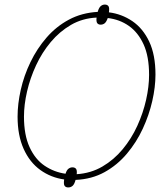

<svg xmlns="http://www.w3.org/2000/svg" viewBox="-20 -777 729 841"><path d="M279 44Q268 44 263 37Q258 30 261 9Q203 1 156.5 -32.5Q110 -66 83.5 -125Q57 -184 57 -266Q57 -322 71 -384Q85 -446 113.5 -505Q142 -564 184 -612.5Q226 -661 282 -691Q338 -721 408 -725Q413 -743 421 -750Q429 -757 439 -757Q450 -757 455 -750Q460 -743 457 -723Q513 -716 559.5 -684.5Q606 -653 633.5 -595Q661 -537 661 -450Q661 -396 647 -334.5Q633 -273 605.5 -213.5Q578 -154 536 -104Q494 -54 438 -23Q382 8 311 11Q306 30 298 37Q290 44 279 44ZM267 -16Q272 -32 280 -38Q288 -44 297 -44Q308 -44 313 -37.5Q318 -31 316 -14Q378 -18 428.5 -47.5Q479 -77 517.5 -123.5Q556 -170 581.5 -226Q607 -282 620 -340Q633 -398 633 -449Q633 -530 609 -582.5Q585 -635 544.5 -663.5Q504 -692 452 -698Q446 -681 438.5 -675Q431 -669 421 -669Q411 -669 406 -675.5Q401 -682 403 -700Q341 -697 291 -668Q241 -639 202.5 -593Q164 -547 138 -491Q112 -435 98.5 -376.5Q85 -318 85 -266Q85 -186 109.5 -132.5Q134 -79 175.5 -51Q217 -23 267 -16Z"/></svg>

Font: Noto Serif Thin
Style: Italic
Weight: 100
Italic angle: -12°
Designer: Monotype Design Team
Foundry: Monotype Imaging Inc.
Version: Version 2.014; ttfautohint (v1.8.4.7-5d5b)